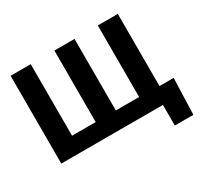

<svg xmlns="http://www.w3.org/2000/svg" viewBox="-175 -940 1406 1339"><g transform="rotate(-30 528.0 -270.5)"><path d="M1021.5 166H872.1V0H53.7V-707H215.8V-130.9H406.2V-707H568.4V-130.9H755.9V-707H917V-126H1031.2Z"/></g></svg>

Font: Pretendard JP ExtraBold
Style: Regular
Weight: 800
Designer: Base glyphs from Inter by Rasmus Andersson; Hangeul glyphs from Noto Sans CJK(Source Han Sans) by Jang Soo-young and Kan
Foundry: Kil Hyung-jin
Version: Version 1.309